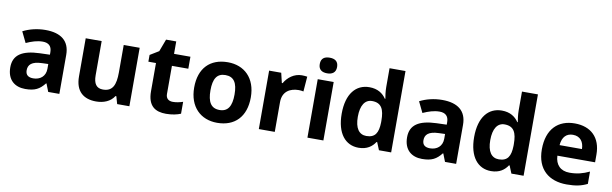

<svg xmlns="http://www.w3.org/2000/svg" viewBox="-48 -1258 5630 1766"><g transform="rotate(10 2767.0 -375.0)"><path d="M302 -557C225 -557 151 -538 93 -508L142 -407C193 -430 243 -447 296 -447C349 -447 381 -421 381 -364V-340L286 -337C123 -331 42 -279 42 -163C42 -45 114 10 211 10C302 10 345 -15 392 -74H396L425 0H529V-364C529 -494 448 -557 302 -557ZM323 -251 381 -253V-208C381 -138 331 -99 267 -99C224 -99 195 -116 195 -162C195 -214 227 -248 323 -251Z M1183 -546H1034V-289C1034 -173 1007 -109 916 -109C855 -109 828 -149 828 -227V-546H679V-190C679 -50 756 10 873 10C941 10 1006 -14 1041 -70H1049L1069 0H1183Z M1569 -109C1530 -109 1504 -129 1504 -171V-434H1657V-546H1504V-662H1409L1366 -547L1284 -497V-434H1355V-171C1355 -30 1428 10 1526 10C1582 10 1631 -1 1663 -15V-126C1632 -116 1602 -109 1569 -109Z M2269 -274C2269 -455 2159 -556 2006 -556C1841 -556 1740 -455 1740 -274C1740 -92 1850 10 2003 10C2167 10 2269 -92 2269 -274ZM1892 -274C1892 -382 1925 -436 2004 -436C2084 -436 2117 -382 2117 -274C2117 -166 2084 -110 2005 -110C1925 -110 1892 -166 1892 -274Z M2697 -556C2624 -556 2566 -510 2534 -454H2527L2505 -546H2392V0H2541V-278C2541 -381 2615 -417 2692 -417C2705 -417 2726 -415 2736 -412L2747 -552C2735 -554 2712 -556 2697 -556Z M2921 -760C2876 -760 2840 -743 2840 -687C2840 -632 2876 -614 2921 -614C2965 -614 3002 -632 3002 -687C3002 -743 2965 -760 2921 -760ZM2995 -546H2846V0H2995Z M3324 10C3403 10 3450 -26 3479 -71H3485L3514 0H3628V-760H3479V-585C3479 -542 3486 -497 3490 -476H3485C3455 -521 3406 -556 3328 -556C3203 -556 3118 -459 3118 -272C3118 -87 3202 10 3324 10ZM3376 -109C3308 -109 3269 -163 3269 -270C3269 -377 3308 -435 3374 -435C3462 -435 3489 -377 3489 -271V-255C3487 -157 3458 -109 3376 -109Z M4008 -557C3931 -557 3857 -538 3799 -508L3848 -407C3899 -430 3949 -447 4002 -447C4055 -447 4087 -421 4087 -364V-340L3992 -337C3829 -331 3748 -279 3748 -163C3748 -45 3820 10 3917 10C4008 10 4051 -15 4098 -74H4102L4131 0H4235V-364C4235 -494 4154 -557 4008 -557ZM4029 -251 4087 -253V-208C4087 -138 4037 -99 3973 -99C3930 -99 3901 -116 3901 -162C3901 -214 3933 -248 4029 -251Z M4561 10C4640 10 4687 -26 4716 -71H4722L4751 0H4865V-760H4716V-585C4716 -542 4723 -497 4727 -476H4722C4692 -521 4643 -556 4565 -556C4440 -556 4355 -459 4355 -272C4355 -87 4439 10 4561 10ZM4613 -109C4545 -109 4506 -163 4506 -270C4506 -377 4545 -435 4611 -435C4699 -435 4726 -377 4726 -271V-255C4724 -157 4695 -109 4613 -109Z M5246 -556C5092 -556 4988 -460 4988 -269C4988 -80 5104 10 5268 10C5352 10 5406 -2 5460 -29V-144C5399 -115 5345 -101 5275 -101C5191 -101 5142 -152 5139 -236H5491V-308C5491 -467 5397 -556 5246 -556ZM5247 -450C5317 -450 5350 -401 5351 -335H5142C5148 -414 5189 -450 5247 -450Z"/></g></svg>

Font: Noto Sans Adlam
Style: Bold
Weight: 700
Designer: Mark Jamra, Neil Patel
Foundry: JamraPatel LLC
Version: Version 3.001